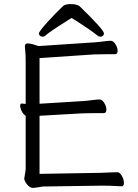

<svg xmlns="http://www.w3.org/2000/svg" viewBox="-20 -912 678 942"><path d="M303 -806Q226 -758 202 -737Q197 -732 189 -732Q181 -732 176 -736.5Q171 -741 171 -748Q171 -757 211 -801.5Q251 -846 290 -883Q301 -892 328 -892Q342 -892 354 -889Q366 -886 372 -880Q490 -766 490 -748Q490 -741 485 -736.5Q480 -732 472 -732Q464 -732 459 -737Q427 -763 354 -810Q351 -812 331 -824ZM554 1Q518 -1 489 -1H473L195 3Q185 3 167 7Q163 7 155.5 8.5Q148 10 141 10Q127 10 113 -7Q99 -24 99 -37Q99 -41 102.5 -58Q106 -75 106 -84V-344Q95 -350 87 -365.5Q79 -381 79 -393Q79 -404 87 -404H89Q93 -404 97 -403Q101 -402 106 -402V-604Q106 -645 104 -661L102 -685Q102 -699 116 -699Q127 -699 144 -694Q161 -689 169 -686L440 -704Q459 -705 489 -709Q512 -712 523 -712Q536 -712 546.5 -695Q557 -678 557 -663Q557 -646 544 -646H502Q460 -646 441 -645L174 -627V-403L385 -416Q404 -417 434 -421Q457 -424 468 -424Q481 -424 491.5 -407Q502 -390 502 -374Q502 -357 489 -357H447Q405 -357 386 -356L174 -344V-59L472 -64Q489 -64 521 -66L555 -67H556Q568 -67 578 -49Q588 -31 588 -14Q588 2 577 2H576Q564 2 554 1Z"/></svg>

Font: Fusion Kai T
Style: Regular
Weight: 400
Designer: Fontworks Inc.
Version: Version 24.134;May 13, 2024